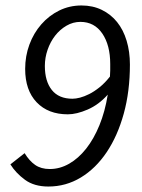

<svg xmlns="http://www.w3.org/2000/svg" viewBox="-20 -670 520 702"><path d="M245 -309Q257 -309 272.5 -313Q288 -317 306 -326Q324 -335 343.5 -350.5Q363 -366 382 -390Q383 -401 383 -412.5Q383 -424 383 -436Q383 -505 354 -547.5Q325 -590 274 -590Q247 -590 223 -576Q199 -562 181.5 -539.5Q164 -517 154 -488Q144 -459 144 -429Q144 -373 169.5 -341Q195 -309 245 -309ZM70 -110Q87 -82 108.5 -67Q130 -52 162 -52Q199 -52 233 -71.5Q267 -91 295 -126.5Q323 -162 343.5 -212Q364 -262 374 -324Q341 -287 300.5 -269.5Q260 -252 228 -252Q156 -252 114 -296Q72 -340 72 -418Q72 -465 87.5 -507Q103 -549 131 -581Q159 -613 196.5 -631.5Q234 -650 278 -650Q319 -650 352 -634Q385 -618 408 -589.5Q431 -561 443 -521Q455 -481 455 -434Q455 -336 432.5 -254.5Q410 -173 370 -113.5Q330 -54 275.5 -21Q221 12 157 12Q105 12 71.5 -12.5Q38 -37 18 -69Z"/></svg>

Font: mr_Source Sans Pro
Style: Italic
Weight: 400
Italic angle: -11°
Designer: Paul D. Hunt
Foundry: Adobe Systems Incorporated
Version: Version 1.036;July 10, 2024;FontCreator 11.5.0.2430 64-bit